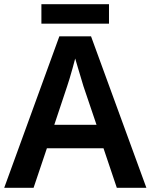

<svg xmlns="http://www.w3.org/2000/svg" viewBox="-20 -889 713 909"><path d="M533 0 470 -187H202L139 0H0L261 -717H411L673 0ZM375 -481Q371 -495 363.5 -519.5Q356 -544 348.5 -569.5Q341 -595 336 -612Q331 -592 323.5 -565.5Q316 -539 309 -515.5Q302 -492 298 -481L237 -298H437ZM496 -869V-777H176V-869Z"/></svg>

Font: Noto Sans Nag Mundari SemiBold
Style: Regular
Weight: 600
Version: Version 1.000